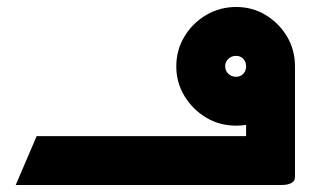

<svg xmlns="http://www.w3.org/2000/svg" viewBox="-20 -530 890 550"><path d="M25 0 85 -140H435V0ZM405 0V-140H685V-268L825 -340V-23Q825 -11 815 -6Q805 -1 795 -0.5Q785 0 785 0ZM656.3 -170Q609.5 -170 570.8 -193Q532 -216 508.5 -254.8Q485 -293.6 485 -339.8Q485 -387 508.5 -425.7Q532 -464.4 571 -487.2Q610 -510 656.5 -510Q703 -510 741 -487Q779 -464 802 -425.7Q825 -387.3 825 -340Q825 -293 802 -254.5Q779 -216 741 -193Q703 -170 656.3 -170ZM656 -310Q669 -310 677 -318.7Q685 -327.4 685 -340Q685 -352.6 677 -361.3Q669 -370 656 -370Q643 -370 634 -361.3Q625 -352.6 625 -340Q625 -327.4 634 -318.7Q643 -310 656 -310Z"/></svg>

Font: Reem Kufi
Style: Regular
Weight: 400
Designer: Khaled Hosny
Version: Version 1.6